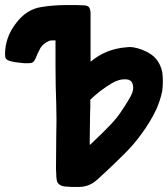

<svg xmlns="http://www.w3.org/2000/svg" viewBox="-20 -742 669 765"><path d="M445.3 -273.4Q456.1 -286.1 479.5 -323.2Q502.9 -359.4 507.8 -375Q513.7 -393.6 507.8 -409.2Q502 -424.8 483.4 -425.8Q468.8 -426.8 454.1 -422.9Q438.5 -418 426.8 -411.1Q405.3 -398.4 378.9 -378.9Q353.5 -358.4 339.8 -344.7V-315.4Q338.9 -299.8 338.9 -287.1Q338.9 -257.8 337.9 -212.9Q336.9 -167 337.9 -164.1Q353.5 -179.7 387.7 -211.9Q421.9 -245.1 445.3 -273.4ZM201.2 -581.1H187.5Q181.6 -581.1 175.8 -579.1Q151.4 -568.4 140.6 -549.8Q130.9 -532.2 121.1 -507.8Q117.2 -499 111.3 -494.1Q105.5 -490.2 95.7 -490.2Q76.2 -489.3 56.6 -492.2Q37.1 -494.1 18.6 -499Q7.8 -502.9 3.9 -507.8Q0 -512.7 0 -524.4Q0 -592.8 43 -648.4Q85 -705.1 144.5 -713.9Q168 -717.8 191.4 -719.7Q215.8 -721.7 239.3 -721.7Q270.5 -721.7 287.1 -721.7Q300.8 -721.7 315.4 -720.7Q329.1 -719.7 334 -713.9Q338.9 -708 340.8 -694.3V-496.1Q374 -523.4 409.2 -537.1Q445.3 -550.8 484.4 -553.7Q491.2 -554.7 497.1 -554.7Q502.9 -553.7 509.8 -553.7Q528.3 -550.8 545.9 -543.9Q563.5 -537.1 579.1 -527.3Q599.6 -513.7 611.3 -494.1Q623 -474.6 627 -451.2Q628.9 -433.6 628.9 -417Q628.9 -396.5 626 -377Q618.2 -340.8 602.5 -305.7Q578.1 -254.9 544.9 -210Q512.7 -165 472.7 -126Q451.2 -105.5 429.7 -84Q408.2 -63.5 385.7 -43Q378.9 -36.1 371.1 -29.3Q363.3 -22.5 355.5 -16.6Q341.8 -6.8 326.2 -2Q310.5 2.9 293.9 2.9H265.6L238.3 1Q226.6 0 216.8 -6.8Q208 -12.7 206.1 -24.4Q204.1 -36.1 204.1 -47.9Q204.1 -59.6 203.1 -71.3Q203.1 -134.8 204.1 -199.2Q206.1 -263.7 204.1 -327.1Q201.2 -402.3 201.2 -476.6Z"/></svg>

Font: KARPATY Font
Style: Regular
Weight: 400
Designer: Inna Sieryk
Version: Version 1.1